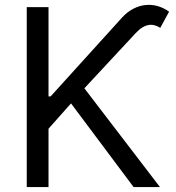

<svg xmlns="http://www.w3.org/2000/svg" viewBox="-20 -756 712 776"><path d="M88.1 -727.3H176.1V-366.5H184.7L473 -684.7Q494.3 -708.1 518.5 -720.5Q542.6 -733 567.6 -735.6Q592.7 -738.3 617.2 -731.4Q641.7 -724.4 663.4 -708.8L627.8 -643.5Q616.1 -650.9 604.2 -653.9Q592.3 -657 580.1 -654.8Q567.8 -652.7 554.9 -644.7Q541.9 -636.7 528.4 -622.2L321 -399.1L626.4 0H519.9L267 -338.1L176.1 -235.8V0H88.1Z"/></svg>

Font: Fast_Sans-Dotted
Style: Regular
Weight: 400
Version: Version 3.018